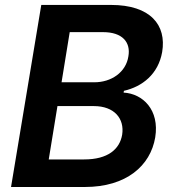

<svg xmlns="http://www.w3.org/2000/svg" viewBox="-20 -747 693 767"><path d="M318.9 0C484.7 0 581 -84.9 600.1 -198.2C617.9 -308.2 550.4 -372.9 473.7 -377.1L475.1 -384.2C548.3 -400.9 612.2 -450.6 627.8 -539.1C646 -647 581 -727.3 423.3 -727.3H144.9L24.1 0ZM258.5 -618.6H392C469.1 -618.6 502.8 -578.1 492.9 -522C483.3 -458.1 424.4 -418 356.5 -418.3H225.9ZM209.5 -323.2H355.1C436.4 -323.2 478 -273.4 468 -208.8C458.1 -150.9 411.2 -110.1 316.1 -110.1H174.7Z"/></svg>

Font: Riot Sans 2.0
Style: Bold Italic
Weight: 600
Italic angle: -9.39999°
Designer: Rasmus Andersson
Foundry: rsms
Version: Version 3.006;hotconv 1.0.109;makeotfexe 2.5.65596